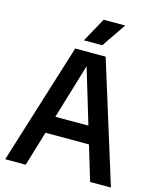

<svg xmlns="http://www.w3.org/2000/svg" viewBox="-136 -1042 932 1136"><g transform="rotate(15 330.0 -474.0)"><path d="M6.5 0 237 -740H423.5L654 0H526.5L321.5 -682H337L132 0ZM144.5 -213 171.5 -319.5H488.5L515 -213ZM274 -800 355.5 -948H487.5L386.5 -800Z"/></g></svg>

Font: Encode Sans SC SemiCondensed SemiBold
Style: Regular
Weight: 600
Width: 4
Designer: Multiple Designers
Foundry: Impallari Type
Version: Version 3.002